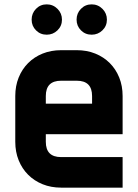

<svg xmlns="http://www.w3.org/2000/svg" viewBox="-20 -860 632 880"><path d="M542 0H260Q214 0 175.5 -15.5Q137 -31 109 -59Q81 -87 65.5 -125.5Q50 -164 50 -210V-420Q50 -466 65.5 -504.5Q81 -543 109 -571Q137 -599 175.5 -614.5Q214 -630 260 -630H332Q378 -630 416.5 -614.5Q455 -599 483 -571Q511 -543 526.5 -504.5Q542 -466 542 -420V-245H190V-210Q190 -140 260 -140H542ZM190 -420V-385H402V-420Q402 -490 332 -490H260Q190 -490 190 -420ZM331 -770Q331 -799 351 -819.5Q371 -840 400 -840Q429 -840 449.5 -819.5Q470 -799 470 -770Q470 -741 449.5 -721Q429 -701 400 -701Q371 -701 351 -721Q331 -741 331 -770ZM125 -770Q125 -799 145 -819.5Q165 -840 194 -840Q223 -840 243.5 -819.5Q264 -799 264 -770Q264 -741 243.5 -721Q223 -701 194 -701Q165 -701 145 -721Q125 -741 125 -770Z"/></svg>

Font: CAT North
Style: Regular
Weight: 400
Designer: Peter Wiegel
Foundry: Peter Wiegel
Version: Version 1.000